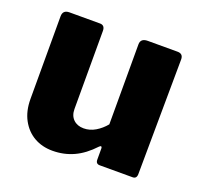

<svg xmlns="http://www.w3.org/2000/svg" viewBox="-100 -641 797 763"><g transform="rotate(20 298.5 -260.0)"><path d="M280 -116Q306 -116 329.5 -130Q353 -144 371 -166V-504Q371 -530 401 -530H527Q551 -530 551 -506L547 -20Q547 0 530 0H391Q374 0 374 -18V-65Q374 -71 371 -72.5Q368 -74 363 -69Q325 -28 283.5 -9Q242 10 194 10Q150 10 116 -9.5Q82 -29 62 -66Q42 -103 42 -154V-503Q42 -530 70 -530H199Q220 -530 220 -506V-176Q220 -148 236.5 -132Q253 -116 280 -116Z"/></g></svg>

Font: Libre Franklin ExtraBold
Style: Regular
Weight: 800
Designer: Pablo Impallari, Rodrigo Fuenzalida, Nhung Nguyen
Foundry: Impallari Type
Version: Version 3.000